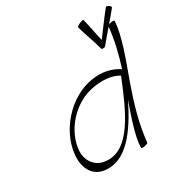

<svg xmlns="http://www.w3.org/2000/svg" viewBox="-206 -1080 1215 1261"><g transform="rotate(-30 402.0 -449.5)"><path d="M637 -692C664 -725 692 -758 721 -791C712 -700 689 -602 658 -505C604 -541 534 -559 451 -545C275 -516 126 -347 109 -175C99 -84 135 -2 221 12C383 39 498 -123 592 -313C551 -200 510 -80 507 4C505 9 516 10 531 8C546 5 559 0 560 -4C572 -134 611 -267 657 -398C706 -534 770 -697 774 -804C776 -809 765 -810 750 -808C743 -807 736 -805 730 -802C755 -831 779 -859 802 -888C806 -892 802 -900 793 -907C784 -913 773 -916 770 -912C724 -855 682 -796 638 -738C624 -796 615 -855 600 -912C600 -916 588 -913 572 -907C557 -900 545 -892 545 -888C563 -822 589 -758 606 -692C607 -687 612 -684 618 -686C625 -684 632 -687 637 -692ZM253 -37C184 -49 142 -108 146 -181C156 -328 284 -471 436 -496C509 -509 579 -504 631 -472C545 -262 442 -5 253 -37Z"/></g></svg>

Font: Nupuram Thin Italic
Style: Regular
Weight: 100
Designer: Santhosh Thottingal (santhosh.thottingal@gmail.com)
Foundry: SMC
Version: Version 1.000